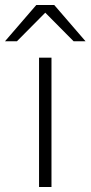

<svg xmlns="http://www.w3.org/2000/svg" viewBox="-96 -752 364 772"><path d="M61 0H111V-520H61ZM-76 -586H-28L86 -701L200 -586H248L122 -732H50Z"/></svg>

Font: Aspekta 200
Style: Regular
Weight: 200
Designer: Ivo Dolenc
Version: Version 2.000